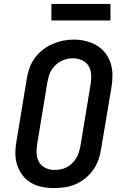

<svg xmlns="http://www.w3.org/2000/svg" viewBox="-20 -947 640 975"><path d="M254 8Q223 8 192.5 2Q162 -4 137 -19Q112 -34 94 -57.5Q76 -81 67 -109.5Q58 -138 58 -169.5Q58 -201 64 -232L116 -547Q120 -574 129.5 -601Q139 -628 156 -651.5Q173 -675 196.5 -693.5Q220 -712 246.5 -723.5Q273 -735 300 -740.5Q327 -746 355 -746Q387 -746 416.5 -738.5Q446 -731 471.5 -716Q497 -701 515 -677.5Q533 -654 542 -625.5Q551 -597 551 -565.5Q551 -534 546 -503L493 -188Q489 -161 479.5 -134.5Q470 -108 453 -84Q436 -60 413 -41.5Q390 -23 363.5 -11.5Q337 0 309 4Q281 8 254 8ZM256 -84Q272 -84 288 -87Q304 -90 318.5 -97.5Q333 -105 345.5 -117Q358 -129 366.5 -143Q375 -157 380 -172.5Q385 -188 388 -203L440 -518Q444 -542 443 -566.5Q442 -591 430.5 -611Q419 -631 397 -641Q375 -651 351 -651Q335 -651 319.5 -647.5Q304 -644 289.5 -636.5Q275 -629 263 -617.5Q251 -606 242 -592Q233 -578 228.5 -562.5Q224 -547 221 -532L169 -217Q165 -193 166 -168.5Q167 -144 178 -124.5Q189 -105 210.5 -94.5Q232 -84 256 -84Q256 -84 256 -84Q256 -84 256 -84ZM241 -843V-927H541V-843Z"/></svg>

Font: Iosevka Etoile SmBdObl
Style: Regular
Weight: 600
Italic angle: -9°
Designer: Belleve Invis
Foundry: Belleve Invis
Version: Version 15.5.2; ttfautohint (v1.8.4)